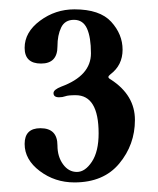

<svg xmlns="http://www.w3.org/2000/svg" viewBox="-20 -733 332 403"><path d="M138.7 -533.2Q123 -533.2 117.2 -531Q111.3 -528.8 104 -528.8Q92.3 -528.8 92.3 -537.6Q92.3 -544.9 108.9 -551.3Q170.9 -574.2 170.9 -621.1Q170.9 -654.8 162.6 -673.1Q154.3 -691.4 135.3 -691.4Q116.2 -691.4 108.4 -675.3Q100.6 -659.2 100.6 -635.7Q100.6 -599.6 66.2 -599.6Q31.7 -599.6 31.7 -632.6Q31.7 -665.5 64 -689.5Q96.2 -713.4 136.2 -713.4Q189.5 -713.4 213.4 -687.3Q237.3 -661.1 237.3 -628.7Q237.3 -596.2 211.9 -577.1Q207.5 -573.7 207.5 -571.3Q207.5 -568.8 212.9 -565.9Q263.2 -533.2 263.2 -481.2Q263.2 -429.2 230.2 -389.6Q197.3 -350.1 136.2 -350.1Q95.2 -350.1 63.5 -374Q31.7 -397.9 31.7 -430.9Q31.7 -463.9 64.9 -463.9Q100.6 -463.9 100.6 -427.7Q100.6 -404.3 112.3 -388.2Q124 -372.1 141.4 -372.1Q158.7 -372.1 172.9 -393.6Q187 -415 187 -453.1Q187 -533.2 138.7 -533.2Z"/></svg>

Font: UnifrakturMaguntia19
Style: Book
Weight: 400
Designer: j. 'mach' wust, Gerrit Ansmann, Georg Duffner, based on a font by Peter Wiegel, original typeface by Carl Albert Fahrenw
Version: Version 2017-03-19